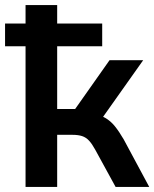

<svg xmlns="http://www.w3.org/2000/svg" viewBox="-22 -739 610 759"><path d="M79 0V-556H-2V-646H79V-719H204V-646H382V-556H204V-308H275L411 -501H544L367 -251L348 -288Q373 -285 394 -273Q415 -261 432 -240Q449 -219 467 -188L568 0H435L354 -148Q342 -170 330 -183Q318 -196 302.5 -201Q287 -206 265 -206H204V0Z"/></svg>

Font: Nunitoga
Style: Bold
Weight: 700
Designer: Vernon Adams
Foundry: Vernon Adams
Version: Version 1.0